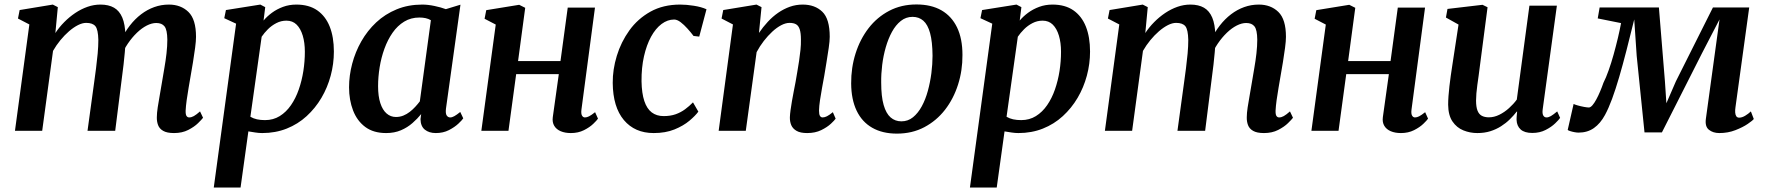

<svg xmlns="http://www.w3.org/2000/svg" viewBox="-20 -586 7915 860"><path d="M239 -554 228 -438Q245 -464 267.8 -487Q290.5 -510 317 -527.8Q343.5 -545.5 372 -555.5Q400.5 -565.5 430 -565.5Q466.5 -565.5 490.8 -551.5Q515 -537.5 527.8 -507.2Q540.5 -477 542 -427Q542.5 -420.5 542.2 -413.2Q542 -406 541.5 -398.2Q541 -390.5 540 -382.5L522 -406.5Q539 -442.5 561.8 -471.8Q584.5 -501 612 -522Q639.5 -543 670.8 -554.2Q702 -565.5 736.5 -565.5Q790 -565.5 824 -532.5Q858 -499.5 858 -421Q858 -402.5 854 -372Q850 -341.5 844.5 -308Q839 -274.5 834 -246.5Q829.5 -221 824.8 -192.8Q820 -164.5 816.2 -137.8Q812.5 -111 811.5 -90.5Q811 -73 815.5 -66.5Q820 -60 827.5 -60Q837.5 -60 848.2 -66Q859 -72 876 -87L889.5 -58.5Q884 -51 867.2 -34.5Q850.5 -18 823.2 -4Q796 10 759.5 10Q728 10 711 0.2Q694 -9.5 688 -25.8Q682 -42 682.5 -61Q682.5 -79 686.5 -105.5Q690.5 -132 696 -162Q701.5 -192 706 -220.5Q710.5 -248 716.2 -280.8Q722 -313.5 725.8 -346.8Q729.5 -380 729.5 -408.5Q729 -452.5 717 -467.8Q705 -483 680 -483Q660 -483 637.8 -471.8Q615.5 -460.5 593.8 -439.8Q572 -419 553 -391.2Q534 -363.5 521 -330L542 -401.5Q541.5 -378.5 539 -351.5Q536.5 -324.5 533.5 -297.2Q530.5 -270 527 -245.5L496 0H372L402 -219Q406 -247.5 410.2 -280.2Q414.5 -313 417.5 -346Q420.5 -379 420.5 -407Q419.5 -454 407.2 -468.8Q395 -483.5 366 -483.5Q349 -483.5 329.2 -473.5Q309.5 -463.5 289.2 -446Q269 -428.5 250.5 -406Q232 -383.5 217.5 -358L169 0H47L111.5 -476.5L60.5 -503L68 -541L216.5 -565.5Z M937.5 254 1037.5 -480 984.5 -504.5 992 -541 1146 -565.5 1168 -554 1160.5 -494Q1176 -512.5 1198 -528.8Q1220 -545 1247.5 -555.2Q1275 -565.5 1307.5 -565.5Q1363.5 -565.5 1400.8 -539.8Q1438 -514 1456.8 -467Q1475.5 -420 1475.5 -355Q1475.5 -300 1461.2 -247Q1447 -194 1419.8 -147.8Q1392.5 -101.5 1353.5 -65.8Q1314.5 -30 1264.2 -10Q1214 10 1154.5 10Q1140 10 1123.8 7.5Q1107.5 5 1092.5 2.5L1057.5 254ZM1101.5 -63Q1115 -55 1131.2 -51.5Q1147.5 -48 1167 -48Q1204 -48 1233 -66Q1262 -84 1283.2 -114.8Q1304.5 -145.5 1318.2 -185Q1332 -224.5 1338.8 -268Q1345.5 -311.5 1345.5 -354Q1345.5 -395 1336 -426.5Q1326.5 -458 1308.5 -475.8Q1290.5 -493.5 1263 -493.5Q1239 -493.5 1217.8 -482.5Q1196.5 -471.5 1180 -455Q1163.5 -438.5 1152 -421.5Z M1977.5 -99Q1975 -77 1981 -68.5Q1987 -60 1996.5 -60Q2005 -60 2015.2 -65.8Q2025.5 -71.5 2041.5 -84.5L2055 -56Q2050 -48 2033.2 -32.2Q2016.5 -16.5 1990.8 -3.2Q1965 10 1932 10Q1902 10 1883 -5.2Q1864 -20.5 1863.5 -52.5L1866.5 -75Q1850 -54.5 1827.5 -34.8Q1805 -15 1775.8 -2.5Q1746.5 10 1709.5 10Q1653 10 1616.2 -17.2Q1579.5 -44.5 1561.5 -91.2Q1543.5 -138 1543.5 -195Q1543.5 -247.5 1557.5 -300.5Q1571.5 -353.5 1598.5 -401Q1625.5 -448.5 1665.2 -485.8Q1705 -523 1756.8 -544.2Q1808.5 -565.5 1871.5 -565.5Q1897 -565.5 1926.5 -559.2Q1956 -553 1977 -545L2042.5 -565ZM1910 -495.5Q1899 -502 1886 -504.8Q1873 -507.5 1858.5 -507.5Q1820.5 -507.5 1790.5 -489.2Q1760.5 -471 1738.5 -439.5Q1716.5 -408 1702 -368Q1687.5 -328 1680.5 -284.8Q1673.5 -241.5 1673.5 -200Q1673.5 -155 1683.5 -124.2Q1693.5 -93.5 1711.5 -77.8Q1729.5 -62 1753.5 -62Q1771 -62 1786.5 -68.2Q1802 -74.5 1815.5 -85Q1829 -95.5 1840.2 -107.8Q1851.5 -120 1860.5 -132Z M2584.5 -96Q2582 -77 2586.8 -68.5Q2591.5 -60 2600 -60Q2608.5 -60 2618.5 -65Q2628.5 -70 2645.5 -83.5L2658.5 -54.5Q2653.5 -47 2637.5 -31.5Q2621.5 -16 2595.8 -3Q2570 10 2537 10Q2511 10 2491.5 1.8Q2472 -6.5 2462.5 -22.5Q2453 -38.5 2456 -61L2483 -254H2292L2257.5 0H2136L2200.5 -476L2150.5 -502L2158 -540.5L2305.5 -564.5L2332.5 -551L2300.5 -312.5H2490.5L2523 -552H2645Z M2908 10Q2823.5 10 2774.5 -48.2Q2725.5 -106.5 2724.5 -214.5Q2724 -274.5 2742.8 -336Q2761.5 -397.5 2799 -449.8Q2836.5 -502 2893.5 -533.8Q2950.5 -565.5 3026.5 -565.5Q3055 -565.5 3088.2 -560.2Q3121.5 -555 3144.5 -544.5L3112 -422L3086.5 -425Q3074.5 -441 3059.2 -458Q3044 -475 3028.5 -486.8Q3013 -498.5 2999.5 -498.5Q2970 -498.5 2943.2 -478.5Q2916.5 -458.5 2896.2 -421.5Q2876 -384.5 2864.5 -333.8Q2853 -283 2853.5 -222Q2854.5 -168 2866 -133.5Q2877.5 -99 2899.2 -82.5Q2921 -66 2952.5 -66Q2983 -66 3006.2 -74.2Q3029.5 -82.5 3048.5 -96.5Q3067.5 -110.5 3084 -127.5L3108 -86Q3095 -68 3068 -45.2Q3041 -22.5 3001 -6.2Q2961 10 2908 10Z M3379.5 -438.5Q3397.5 -465 3419 -488.2Q3440.5 -511.5 3465.5 -528.8Q3490.5 -546 3518 -555.8Q3545.5 -565.5 3575.5 -565.5Q3630 -565.5 3663.2 -533.5Q3696.5 -501.5 3696.5 -421Q3696.5 -402.5 3692 -371.5Q3687.5 -340.5 3682 -307.2Q3676.5 -274 3672 -246.5Q3667.5 -221.5 3662.2 -193Q3657 -164.5 3653 -137.8Q3649 -111 3648.5 -90.5Q3648.5 -73 3653 -66.5Q3657.5 -60 3664.5 -60Q3673.5 -60 3684 -65.2Q3694.5 -70.5 3710.5 -83.5L3723 -54.5Q3718.5 -47.5 3702 -32Q3685.5 -16.5 3658.5 -3.2Q3631.5 10 3595.5 10Q3565 10 3548 0.2Q3531 -9.5 3524.2 -25.5Q3517.5 -41.5 3518 -61Q3518.5 -74.5 3521 -93Q3523.5 -111.5 3527.2 -132.8Q3531 -154 3535.2 -176.2Q3539.5 -198.5 3543.5 -219Q3547 -240 3551.2 -264Q3555.5 -288 3559.2 -313.2Q3563 -338.5 3565.5 -362.8Q3568 -387 3567.5 -408.5Q3567.5 -438 3562.2 -454.2Q3557 -470.5 3546 -477Q3535 -483.5 3516.5 -483.5Q3499 -483.5 3479 -473Q3459 -462.5 3439.2 -444.2Q3419.5 -426 3401.2 -402.5Q3383 -379 3369 -352.5L3320.5 0H3199L3263 -476.5L3212 -503L3219.5 -541L3368.5 -565.5L3391 -554Z M4085 -566Q4151 -566 4196.8 -539.8Q4242.5 -513.5 4266.8 -463.2Q4291 -413 4291 -340Q4291.5 -270.5 4271.2 -207Q4251 -143.5 4212.8 -94.2Q4174.5 -45 4120 -16.2Q4065.5 12.5 3997.5 12.5Q3932.5 12.5 3886.8 -13.8Q3841 -40 3817 -90.2Q3793 -140.5 3792.5 -212Q3792 -282.5 3812.2 -346.5Q3832.5 -410.5 3870.5 -459.8Q3908.5 -509 3962.8 -537.5Q4017 -566 4085 -566ZM4067.5 -510.5Q4038 -510.5 4015 -492.2Q3992 -474 3975.2 -443.2Q3958.5 -412.5 3947.5 -374.2Q3936.5 -336 3931.5 -295.2Q3926.5 -254.5 3927 -217Q3927 -154 3938 -115.8Q3949 -77.5 3969.2 -60Q3989.5 -42.5 4017.5 -42.5Q4047 -42.5 4069.5 -60.8Q4092 -79 4108.8 -109.8Q4125.5 -140.5 4136 -179Q4146.5 -217.5 4151.8 -258.2Q4157 -299 4157 -336.5Q4156.5 -399.5 4146 -437.8Q4135.5 -476 4115.8 -493.2Q4096 -510.5 4067.5 -510.5Z M4324.5 254 4424.5 -480 4371.5 -504.5 4379 -541 4533 -565.5 4555 -554 4547.5 -494Q4563 -512.5 4585 -528.8Q4607 -545 4634.5 -555.2Q4662 -565.5 4694.5 -565.5Q4750.5 -565.5 4787.8 -539.8Q4825 -514 4843.8 -467Q4862.5 -420 4862.5 -355Q4862.5 -300 4848.2 -247Q4834 -194 4806.8 -147.8Q4779.5 -101.5 4740.5 -65.8Q4701.5 -30 4651.2 -10Q4601 10 4541.5 10Q4527 10 4510.8 7.5Q4494.5 5 4479.5 2.5L4444.5 254ZM4488.5 -63Q4502 -55 4518.2 -51.5Q4534.5 -48 4554 -48Q4591 -48 4620 -66Q4649 -84 4670.2 -114.8Q4691.5 -145.5 4705.2 -185Q4719 -224.5 4725.8 -268Q4732.5 -311.5 4732.5 -354Q4732.5 -395 4723 -426.5Q4713.5 -458 4695.5 -475.8Q4677.5 -493.5 4650 -493.5Q4626 -493.5 4604.8 -482.5Q4583.5 -471.5 4567 -455Q4550.5 -438.5 4539 -421.5Z M5121 -554 5110 -438Q5127 -464 5149.8 -487Q5172.5 -510 5199 -527.8Q5225.5 -545.5 5254 -555.5Q5282.5 -565.5 5312 -565.5Q5348.5 -565.5 5372.8 -551.5Q5397 -537.5 5409.8 -507.2Q5422.5 -477 5424 -427Q5424.5 -420.5 5424.2 -413.2Q5424 -406 5423.5 -398.2Q5423 -390.5 5422 -382.5L5404 -406.5Q5421 -442.5 5443.8 -471.8Q5466.5 -501 5494 -522Q5521.5 -543 5552.8 -554.2Q5584 -565.5 5618.5 -565.5Q5672 -565.5 5706 -532.5Q5740 -499.5 5740 -421Q5740 -402.5 5736 -372Q5732 -341.5 5726.5 -308Q5721 -274.5 5716 -246.5Q5711.5 -221 5706.8 -192.8Q5702 -164.5 5698.2 -137.8Q5694.5 -111 5693.5 -90.5Q5693 -73 5697.5 -66.5Q5702 -60 5709.5 -60Q5719.5 -60 5730.2 -66Q5741 -72 5758 -87L5771.5 -58.5Q5766 -51 5749.2 -34.5Q5732.5 -18 5705.2 -4Q5678 10 5641.5 10Q5610 10 5593 0.2Q5576 -9.5 5570 -25.8Q5564 -42 5564.5 -61Q5564.5 -79 5568.5 -105.5Q5572.5 -132 5578 -162Q5583.5 -192 5588 -220.5Q5592.5 -248 5598.2 -280.8Q5604 -313.5 5607.8 -346.8Q5611.5 -380 5611.5 -408.5Q5611 -452.5 5599 -467.8Q5587 -483 5562 -483Q5542 -483 5519.8 -471.8Q5497.5 -460.5 5475.8 -439.8Q5454 -419 5435 -391.2Q5416 -363.5 5403 -330L5424 -401.5Q5423.5 -378.5 5421 -351.5Q5418.5 -324.5 5415.5 -297.2Q5412.5 -270 5409 -245.5L5378 0H5254L5284 -219Q5288 -247.5 5292.2 -280.2Q5296.5 -313 5299.5 -346Q5302.5 -379 5302.5 -407Q5301.5 -454 5289.2 -468.8Q5277 -483.5 5248 -483.5Q5231 -483.5 5211.2 -473.5Q5191.5 -463.5 5171.2 -446Q5151 -428.5 5132.5 -406Q5114 -383.5 5099.5 -358L5051 0H4929L4993.5 -476.5L4942.5 -503L4950 -541L5098.5 -565.5Z M6302.5 -96Q6300 -77 6304.8 -68.5Q6309.5 -60 6318 -60Q6326.5 -60 6336.5 -65Q6346.5 -70 6363.5 -83.5L6376.5 -54.5Q6371.5 -47 6355.5 -31.5Q6339.5 -16 6313.8 -3Q6288 10 6255 10Q6229 10 6209.5 1.8Q6190 -6.5 6180.5 -22.5Q6171 -38.5 6174 -61L6201 -254H6010L5975.5 0H5854L5918.5 -476L5868.5 -502L5876 -540.5L6023.5 -564.5L6050.5 -551L6018.5 -312.5H6208.5L6241 -552H6363Z M6597 10Q6564.5 10 6534.8 -2Q6505 -14 6486 -41.8Q6467 -69.5 6466.5 -117Q6466.5 -134.5 6468 -155.5Q6469.5 -176.5 6472.2 -199.8Q6475 -223 6478.2 -246.8Q6481.5 -270.5 6485 -292.5L6513 -476L6456.5 -507.5L6463.5 -546L6620.5 -564.5L6643 -553.5L6608.5 -289Q6606 -268 6603 -246.5Q6600 -225 6597.2 -205.2Q6594.5 -185.5 6593 -167.8Q6591.5 -150 6591.5 -136Q6591.5 -107 6598 -90.5Q6604.5 -74 6617.5 -67.2Q6630.5 -60.5 6649 -60.5Q6672.5 -60.5 6695.8 -72Q6719 -83.5 6739.2 -101.8Q6759.5 -120 6774 -140L6830.5 -560.5H6953.5L6890 -96.5Q6887.5 -77.5 6892.5 -68.8Q6897.5 -60 6907 -60Q6916 -60 6926.5 -66Q6937 -72 6955 -87L6968 -58Q6963 -50 6946.2 -33.8Q6929.5 -17.5 6903.2 -4Q6877 9.5 6843.5 9.5Q6808.5 9.5 6791.2 -6.2Q6774 -22 6773 -48.5Q6773 -51 6773 -55.2Q6773 -59.5 6773.5 -64.8Q6774 -70 6774.5 -75.5Q6775 -81 6775.5 -85.5L6774 -86.5Q6760.5 -69 6743 -51.8Q6725.5 -34.5 6703.5 -20.5Q6681.5 -6.5 6655.2 1.8Q6629 10 6597 10Z M7681 10Q7653 10 7634.5 -4.8Q7616 -19.5 7621 -54.5L7661 -346L7682 -499L7603.5 -347.5L7424 7H7346L7311 -336L7300 -499Q7282 -425.5 7265.2 -360.2Q7248.5 -295 7232.5 -240.5Q7216.5 -186 7200.8 -143.2Q7185 -100.5 7169 -71Q7148.5 -33 7119.5 -12.5Q7090.5 8 7050.5 8Q7043 8 7032.2 6Q7021.5 4 7012.5 1Q7003.5 -2 7002 -4L7028.5 -120.5Q7032 -118 7046 -114Q7060 -110 7075 -107.2Q7090 -104.5 7096.5 -104.5Q7104 -104.5 7112.8 -114.5Q7121.5 -124.5 7130.2 -140.8Q7139 -157 7147.2 -176.5Q7155.5 -196 7162 -215Q7173.5 -237.5 7185.2 -270.5Q7197 -303.5 7207.5 -341.2Q7218 -379 7226.8 -415.8Q7235.5 -452.5 7241 -482.5L7136.5 -503.5L7145 -552.5H7410.5L7437.5 -221.5L7444 -123.5L7486.5 -221.5L7652.5 -552.5H7815L7753.5 -106Q7751.5 -93 7752.2 -82.2Q7753 -71.5 7757.2 -65.2Q7761.5 -59 7770 -59Q7782.5 -59 7796.8 -67.5Q7811 -76 7822.5 -87L7835.5 -53Q7830.5 -46 7808.5 -31Q7786.5 -16 7753.2 -3Q7720 10 7681 10Z"/></svg>

Font: Merriweather 24pt SemiBold
Style: Italic
Weight: 600
Italic angle: -7.8°
Version: Version 2.101